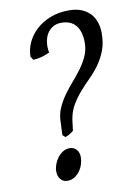

<svg xmlns="http://www.w3.org/2000/svg" viewBox="-82 -750 561 817"><g transform="rotate(-10 198.5 -341.5)"><path d="M215.8 -74.2Q215.8 -59.1 210.7 -43.2Q205.6 -27.3 196 -14.4Q186.5 -1.5 173.1 6.8Q159.7 15.1 143.1 15.1Q124.5 15.1 113.3 2Q102.1 -11.2 102.1 -33.2Q102.1 -47.4 107.7 -62.7Q113.3 -78.1 123 -90.8Q132.8 -103.5 146 -111.8Q159.2 -120.1 174.8 -120.1Q193.8 -120.1 204.8 -107.4Q215.8 -94.7 215.8 -74.2ZM395 -579.1Q395 -536.1 382.6 -503.9Q370.1 -471.7 351.1 -445.3Q332 -418.9 309.3 -396.5Q286.6 -374 265.9 -350.1Q245.1 -326.2 229.2 -299.1Q213.4 -272 208 -236.8L202.1 -189.9Q192.9 -183.1 185.5 -178.5Q178.2 -173.8 166 -169.9L154.8 -180.2L157.2 -236.8Q157.7 -269.5 169.9 -296.9Q182.1 -324.2 200 -349.1Q217.8 -374 238.3 -397.2Q258.8 -420.4 276.1 -444.3Q293.5 -468.3 305.2 -494.4Q316.9 -520.5 316.9 -550.8Q316.9 -599.6 295.7 -625.7Q274.4 -651.9 231.9 -651.9Q211.9 -651.9 196.3 -642.6Q180.7 -633.3 171.1 -617.4Q161.6 -601.6 158.7 -580.6Q155.8 -559.6 160.2 -536.1Q149.4 -531.2 140.9 -528.1Q132.3 -524.9 124.3 -522.7Q116.2 -520.5 107.9 -519.3Q99.6 -518.1 88.9 -517.1L79.1 -532.2Q79.1 -563.5 92.8 -593.3Q106.4 -623 131.8 -646.5Q157.2 -669.9 193.1 -684.1Q229 -698.2 273.9 -698.2Q305.2 -698.2 327.9 -689Q350.6 -679.7 365.5 -663.6Q380.4 -647.5 387.7 -625.7Q395 -604 395 -579.1Z"/></g></svg>

Font: Gentium
Style: Italic
Weight: 400
Italic angle: -7°
Designer: J. Victor Gaultney
Version: Version 1.02; 2005; OFL release